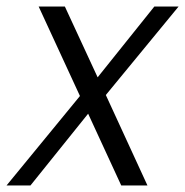

<svg xmlns="http://www.w3.org/2000/svg" viewBox="-55 -566 565 586"><path d="M315 0 214 -219 38 0H-35L189 -273L63 -546H143L243 -330L416 -546H490L268 -276L395 0Z"/></svg>

Font: Poppins Light
Style: Italic
Weight: 300
Italic angle: -10°
Designer: Ninad Kale (Devanagari), Jonny Pinhorn (Latin)
Foundry: Indian Type Foundry
Version: Version 3.200;PS 1.000;hotconv 16.6.54;makeotf.lib2.5.65590